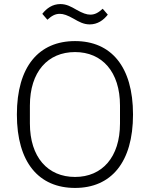

<svg xmlns="http://www.w3.org/2000/svg" viewBox="-20 -912 737 944"><path d="M421 -792C460 -792 489 -813 510 -840L485 -869C464 -850 447 -840 424 -840C406 -840 386 -847 356 -864C330 -879 307 -892 277 -892C238 -892 209 -871 188 -844L213 -815C234 -834 251 -844 274 -844C292 -844 312 -837 342 -820C368 -805 391 -792 421 -792ZM349 12C526 12 634 -113 634 -349C634 -585 526 -710 349 -710C171 -710 63 -585 63 -349C63 -113 171 12 349 12ZM349 -42C215 -42 127 -139 127 -305V-393C127 -559 215 -656 349 -656C482 -656 570 -559 570 -393V-305C570 -139 482 -42 349 -42Z"/></svg>

Font: IBM Plex Thai Looped Light
Style: Regular
Weight: 300
Designer: Mike Abbink, Paul van der Laan, Pieter van Rosmalen, Ben Mitchell, Mark Frömberg
Foundry: Bold Monday
Version: Version 1.0